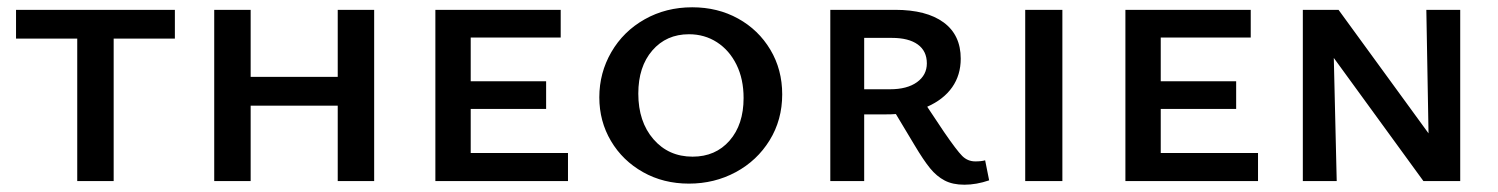

<svg xmlns="http://www.w3.org/2000/svg" viewBox="-20 -497 4112 527"><path d="M460 -391H292V0H192V-391H24V-470H460Z M1007 -470V0H907V-207H668V0H568V-470H668V-286H907V-470Z M1539 -77V0H1175V-470H1519V-394H1272V-274H1479V-198H1272V-77Z M1625 -230Q1625 -297 1658 -354Q1691 -411 1749.5 -444Q1808 -477 1880 -477Q1950 -477 2006 -446Q2062 -415 2094.5 -360.5Q2127 -306 2127 -238Q2127 -168 2092.5 -112Q2058 -56 1999.5 -24.5Q1941 7 1871 7Q1801 7 1745 -24.5Q1689 -56 1657 -110Q1625 -164 1625 -230ZM2021 -228Q2021 -280 2001.5 -319.5Q1982 -359 1948 -381Q1914 -403 1871 -403Q1809 -403 1770.5 -358.5Q1732 -314 1732 -240Q1732 -163 1773.5 -115Q1815 -67 1881 -67Q1944 -67 1982.5 -111Q2021 -155 2021 -228Z M2695 -2Q2660 10 2627 10Q2595 10 2573 -1.5Q2551 -13 2533 -35Q2515 -57 2490 -99L2439 -184Q2429 -183 2407 -183H2352V0H2259V-470H2437Q2523 -470 2570 -435.5Q2617 -401 2617 -336Q2617 -291 2593.5 -257.5Q2570 -224 2525 -204L2571 -135Q2606 -84 2621 -69Q2636 -54 2657 -54Q2674 -54 2684 -57ZM2423 -252Q2470 -252 2497 -271.5Q2524 -291 2524 -323Q2524 -357 2499 -375Q2474 -393 2428 -393H2352V-252Z M2794 -470H2896V0H2794Z M3433 -77V0H3069V-470H3413V-394H3166V-274H3373V-198H3166V-77Z M3988 -470V0H3887L3641 -338L3649 0H3556V-470H3654L3901 -131L3895 -470Z"/></svg>

Font: Ysabeau SC Semibold
Style: Regular
Weight: 600
Designer: Christian Thalmann (Catharsis Fonts)
Version: Version 0.003